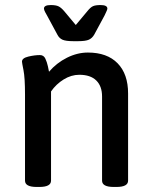

<svg xmlns="http://www.w3.org/2000/svg" viewBox="-20 -738 597 760"><path d="M79 -23V-364Q79 -430 73 -460Q67 -490 67 -494Q67 -508 92 -514Q117 -520 138 -520Q153 -520 159.5 -506Q166 -492 169.5 -476Q173 -460 174 -454Q204 -489 245 -509.5Q286 -530 328 -530Q404 -530 445.5 -487.5Q487 -445 487 -368V-23Q487 2 441 2H430Q384 2 384 -23V-356Q384 -397 361 -419.5Q338 -442 294 -442Q262 -442 232 -423.5Q202 -405 182 -376V-23Q182 2 136 2H125Q79 2 79 -23ZM207 -601 166 -677Q164 -680 159 -689.5Q154 -699 154 -704Q154 -718 181 -718Q201 -718 211.5 -713Q222 -708 234 -694L280 -639L326 -694Q338 -709 348 -713.5Q358 -718 378 -718Q405 -718 405 -704Q405 -700 400.5 -691Q396 -682 394 -677L353 -601Q345 -587 332 -581Q319 -575 289 -575H270Q240 -575 227 -581Q214 -587 207 -601Z"/></svg>

Font: Asap-Medium
Style: Regular
Weight: 500
Designer: Pablo Cosgaya
Foundry: Omnibus-Type
Version: Version 2.000; ttfautohint (v1.8)